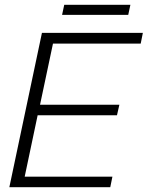

<svg xmlns="http://www.w3.org/2000/svg" viewBox="-20 -781 616 801"><path d="M239 -719 248 -761H524L515 -719ZM19 0 155 -644H576L567 -599H201L147 -344H478L468 -300H137L83 -44H449L440 0Z"/></svg>

Font: Kanit ExtraLight
Style: Italic
Weight: 275
Italic angle: -12°
Designer: Katatrad Team
Foundry: CadsonDemak
Version: Version 2.000; ttfautohint (v1.8.3)